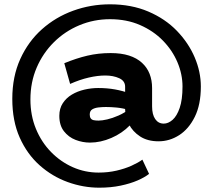

<svg xmlns="http://www.w3.org/2000/svg" viewBox="-20 -687 986 890"><path d="M440 183Q366 183 294 157Q222 131 164 79.5Q106 28 71.5 -49Q37 -126 37 -229Q37 -332 74 -413.5Q111 -495 174.5 -551.5Q238 -608 319.5 -637.5Q401 -667 490 -667Q589 -667 667.5 -633.5Q746 -600 800 -544Q854 -488 882.5 -421Q911 -354 911 -286Q911 -202 883 -145.5Q855 -89 810.5 -60.5Q766 -32 715 -32Q664 -32 629.5 -54.5Q595 -77 577.5 -111.5Q560 -146 560 -180V-285Q560 -312 532.5 -324.5Q505 -337 468 -337Q433 -337 391.5 -327.5Q350 -318 305 -298L278 -394Q334 -417 385 -429Q436 -441 493 -441Q542 -441 578 -429.5Q614 -418 638 -396Q662 -374 673.5 -344.5Q685 -315 685 -279V-194Q685 -156 699.5 -135Q714 -114 739 -114Q760 -114 780 -131.5Q800 -149 813 -187Q826 -225 826 -286Q826 -343 802.5 -398.5Q779 -454 735 -499Q691 -544 629 -571Q567 -598 490 -598Q415 -598 348 -570Q281 -542 230 -491.5Q179 -441 150 -373.5Q121 -306 121 -226Q121 -152 146.5 -90Q172 -28 216.5 17.5Q261 63 317.5 88Q374 113 437 113Q481 113 520 104Q559 95 590 81Q621 67 640 53L671 119Q651 135 617.5 149.5Q584 164 539 173.5Q494 183 440 183ZM397 -26Q363 -26 330.5 -38.5Q298 -51 276.5 -78.5Q255 -106 255 -150Q255 -184 271 -208.5Q287 -233 313 -248.5Q339 -264 371 -271.5Q403 -279 435 -279Q477 -279 513 -272.5Q549 -266 585 -253V-176Q547 -186 520.5 -188.5Q494 -191 471 -191Q454 -191 436.5 -189Q419 -187 407.5 -180Q396 -173 396 -156Q396 -145 400.5 -138.5Q405 -132 414 -130Q423 -128 437 -128Q453 -128 477 -133.5Q501 -139 529.5 -151.5Q558 -164 585 -185L582 -106Q546 -69 496 -47.5Q446 -26 397 -26Z"/></svg>

Font: BioRhyme ExtraBold ExtraBold
Style: Regular
Weight: 800
Version: Version 1.600;gftools[0.9.33]